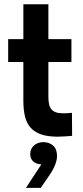

<svg xmlns="http://www.w3.org/2000/svg" viewBox="-20 -642 395 910"><path d="M252.8 5.8Q270.5 5.8 289.1 4.4Q307.8 3 321.8 1.8L321 -107.3Q310 -106 299.1 -105.5Q288.3 -105 279.5 -105Q257.5 -105 244 -110.1Q230.5 -115.3 222.9 -125.1Q215.3 -135 212.3 -149.8Q209.3 -164.5 209.3 -183.5V-621.8H90.7V-164.5Q90.7 -121.5 98.5 -89.8Q106.2 -58 125.1 -36.8Q144 -15.5 175.2 -4.9Q206.5 5.8 252.8 5.8ZM18.7 -348H318.5V-456.5H18.7ZM210.2 135.5 192.2 112.3 103 248.5H173.3L209.5 195.3Q231.8 164 241 139.9Q250.3 115.8 250.3 97.5Q250.3 64 231.6 47.9Q213 31.7 185.2 31.7Q158.7 31.7 141 47.6Q123.2 63.5 123.2 88Q123.2 114.5 144.1 128Q165 141.5 210.2 135.5Z"/></svg>

Font: Tilda Sans VF
Style: Regular
Weight: 400
Designer: ParaType Ltd
Foundry: ParaType Ltd
Version: Version 1.010